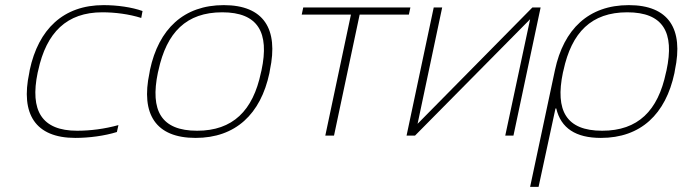

<svg xmlns="http://www.w3.org/2000/svg" viewBox="-20 -529 2662 749"><path d="M96 -256 94 -244C60 -85 117 9 274 9C327 9 388 1 436 -14L442 -41C388 -26 332 -19 281 -19C143 -19 96 -97 127 -246L129 -254C161 -403 241 -481 379 -481C429 -481 483 -474 531 -459L536 -486C494 -501 437 -509 384 -509C227 -509 130 -415 96 -256Z M565 -256 563 -244C529 -84 587 9 743 9C899 9 997 -84 1031 -244L1033 -256C1067 -416 1009 -509 853 -509C697 -509 599 -416 565 -256ZM596 -246 598 -254C630 -403 707 -481 847 -481C986 -481 1032 -403 1000 -254L998 -246C967 -97 888 -19 749 -19C609 -19 565 -97 596 -246Z M1249 0H1283L1383 -472H1575L1581 -500H1163L1157 -472H1349Z M1566 0H1599L2048 -454L1951 0H1983L2089 -500H2057L1609 -46L1705 -500H1672Z M2611 -244 2613 -256C2647 -416 2589 -509 2433 -509C2276 -509 2179 -415 2145 -256L2048 200H2081L2147 -106H2150C2168 -29 2226 9 2324 9C2480 9 2577 -84 2611 -244ZM2176 -246 2178 -254C2210 -403 2287 -481 2427 -481C2567 -481 2612 -403 2580 -254L2578 -246C2547 -97 2469 -19 2329 -19C2189 -19 2145 -97 2176 -246Z"/></svg>

Font: LT Wave Text Thin Italic
Style: Regular
Weight: 100
Designer: Daniel Lyons
Version: Version 2.5 (Glyphs App)